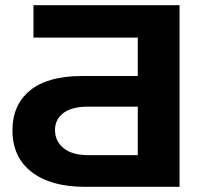

<svg xmlns="http://www.w3.org/2000/svg" viewBox="-20 -720 795 740"><path d="M307 0Q176 0 102 -57Q28 -114 28 -218Q28 -316 96 -371.5Q164 -427 295 -427H511V-575H109V-700H672V0ZM321 -122H511V-309H321Q257 -309 224.5 -284.5Q192 -260 192 -219Q192 -176 225 -149Q258 -122 321 -122Z"/></svg>

Font: Montserrat
Style: Bold
Weight: 700
Designer: Julieta Ulanovsky
Foundry: Julieta Ulanovsky
Version: Version 9.000; ttfautohint (v1.8.4.7-5d5b)